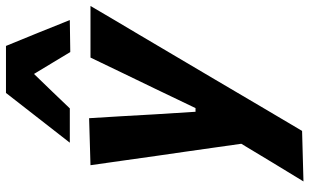

<svg xmlns="http://www.w3.org/2000/svg" viewBox="-212 -602 1012 627"><g transform="rotate(-90 293.5 -289.0)"><path d="M14 196.5Q43.5 147.5 75.5 95.5Q107 43 137 -6.5L124 -98.5Q117.5 -144.5 111 -190L98 -280Q90.5 -334 82.5 -390Q74.5 -445.5 67 -499L220.5 -503.5Q223.5 -449 227 -397Q230 -345 233 -291L241.5 -156H253.5L318 -290.5Q344 -344 368.5 -395Q393 -446 418.5 -499H587Q563.5 -458.5 541.5 -421.5Q519 -384 492.5 -339Q466 -294 429 -231.5L346 -91Q290 4.5 250.5 71.2Q211 138 179 192ZM436.5 -565Q419 -594 401 -624Q383 -653.5 365 -683.5Q336 -653.5 308 -624.5Q280 -595.5 252.5 -566.5H140.5Q222 -671 303 -775H456.5Q478 -723 499 -671Q520 -618.5 541 -566.5Z"/></g></svg>

Font: Heraclito
Style: Bold Italic
Weight: 700
Italic angle: -12°
Designer: Kostas Bartsokas (font) & Cristiano Sobral (main changes)
Foundry: Kostas Bartsokas (font) & Cristiano Sobral (main changes)
Version: Version 1.00;July 8, 2020;FontCreator 13.0.0.2655 64-bit